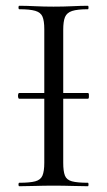

<svg xmlns="http://www.w3.org/2000/svg" viewBox="-20 -645 372 665"><path d="M46.8 -303Q43.8 -303 42.8 -308Q41.8 -313 42.8 -318Q43.8 -323 46.8 -323H284.4Q287.4 -323 287.9 -318Q288.4 -313 287.9 -308Q287.4 -303 284.4 -303ZM199 -81Q199 -52 204.8 -37Q210.6 -22 229.2 -17Q247.8 -12 284.4 -12Q286.6 -12 286.6 -6Q286.6 0 284.4 0Q259.9 0 230.4 -1Q200.9 -2 165.2 -2Q131.5 -2 101.4 -1Q71.3 0 46.8 0Q44 0 44 -6Q44 -12 46.9 -12Q83.4 -12 102.1 -17Q120.8 -22 127.1 -37Q133.4 -52 133.4 -81V-544Q133.4 -573 127.1 -587.5Q120.9 -602 102.1 -607.5Q83.4 -613 46.8 -613Q44 -613 44 -619Q44 -625 46.8 -625Q71.3 -625 101.4 -623.5Q131.5 -622 165.2 -622Q200.9 -622 230.9 -623.5Q261 -625 284.4 -625Q286.6 -625 286.6 -619Q286.6 -613 284.4 -613Q247.9 -613 229.7 -607Q211.5 -601 205.2 -586Q199 -571 199 -542Z"/></svg>

Font: Cormorant Light
Style: Regular
Weight: 300
Designer: Christian Thalmann (Catharsis Fonts)
Foundry: Catharsis Fonts
Version: Version 4.000